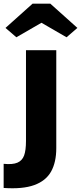

<svg xmlns="http://www.w3.org/2000/svg" viewBox="-58 -801 437 1033"><path d="M81.8 -43V-531H244.8V-4.2Q244.8 72.2 216.8 122.1Q188.8 172 126.4 194.7Q64 217.4 -38.4 210.2V80.4Q9.8 85.2 35.6 74.2Q61.4 63.2 71.6 35.7Q81.8 8.2 81.8 -43ZM-28.4 -650.8 117.2 -781.2H212.8L358.4 -650.8L300 -600.4L150 -687.2H180L30 -600.4Z"/></svg>

Font: Easer Grotesk Variable
Style: Regular
Weight: 400
Designer: Boardeaser, Bonnie Shaver-Troup, Thomas Jockin
Foundry: Lexend
Version: Version 1.001;Glyphs 3.1.2 (3151)